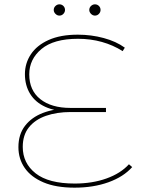

<svg xmlns="http://www.w3.org/2000/svg" viewBox="-20 -863 654 886"><path d="M324 3Q238 3 180.5 -21.5Q123 -46 94 -88Q65 -130 65 -184Q65 -243 95.5 -282.5Q126 -322 178.5 -342Q231 -362 296 -362L300 -349Q235 -349 189 -370Q143 -391 119 -430Q95 -469 95 -521Q95 -571 122.5 -612.5Q150 -654 204.5 -678.5Q259 -703 339 -703Q401 -703 458.5 -687.5Q516 -672 556 -643L546 -627Q502 -655 450 -669.5Q398 -684 340 -684Q228 -684 171.5 -637Q115 -590 115 -520Q115 -446 166 -405.5Q217 -365 305 -365H469V-346H306Q242 -346 192 -328.5Q142 -311 113.5 -275.5Q85 -240 85 -185Q85 -110 144.5 -63Q204 -16 325 -16Q406 -16 471.5 -39.5Q537 -63 575 -105L590 -92Q550 -47 480.5 -22Q411 3 324 3ZM418 -791Q408 -791 400 -799Q392 -807 392 -817Q392 -828 400 -835.5Q408 -843 418 -843Q429 -843 436.5 -835.5Q444 -828 444 -817Q444 -807 436.5 -799Q429 -791 418 -791ZM254 -791Q244 -791 236 -799Q228 -807 228 -817Q228 -828 236 -835.5Q244 -843 254 -843Q265 -843 272.5 -835.5Q280 -828 280 -817Q280 -807 272.5 -799Q265 -791 254 -791Z"/></svg>

Font: Montserrat Alternates Thin
Style: Regular
Weight: 100
Designer: Julieta Ulanovsky
Foundry: Julieta Ulanovsky
Version: Version 9.000